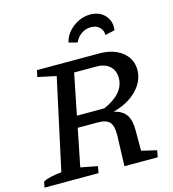

<svg xmlns="http://www.w3.org/2000/svg" viewBox="-141 -978 972 1081"><g transform="rotate(-15 344.5 -437.5)"><path d="M-16 0 -9 -34Q8 -43 33.5 -49Q59 -55 98 -59L213 -589L106 -612L114 -650H477Q560 -650 610.5 -610Q661 -570 661 -505Q661 -461 636.5 -422Q612 -383 569 -354.5Q526 -326 470 -312Q521 -301 542.5 -268.5Q564 -236 563 -176V-60L651 -39L644 0H450L456 -179Q457 -234 437.5 -255.5Q418 -277 367 -277H252L208 -58L306 -39L299 0ZM443 -583H313L265 -344H425Q548 -398 548 -488Q548 -532 520 -557.5Q492 -583 443 -583ZM484 -875Q538 -875 569.5 -840.5Q601 -806 594 -754L538 -741Q538 -769 519.5 -787Q501 -805 470 -805Q439 -805 413.5 -787.5Q388 -770 376 -741L326 -754Q334 -789 358 -816Q382 -843 415 -859Q448 -875 484 -875Z"/></g></svg>

Font: Piazzolla SC Medium
Style: Italic
Weight: 500
Italic angle: -11.3°
Designer: Juan Pablo del Peral
Foundry: Huerta Tipografica
Version: Version 1.330